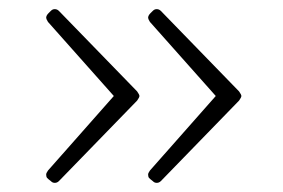

<svg xmlns="http://www.w3.org/2000/svg" viewBox="-20 -490 618 420"><path d="M508 -280Q508 -277 503 -270L332 -94Q328 -90 323 -90Q320 -90 318 -91Q316 -92 314 -94L309 -98Q305 -101 304.5 -104Q304 -107 304 -108Q304 -110 305 -112Q306 -114 308 -117L452 -280L308 -442Q306 -445 305 -447.5Q304 -450 304 -451Q304 -456 309 -461L314 -466Q316 -468 318 -469Q320 -470 323 -470Q328 -470 332 -466L503 -290Q508 -283 508 -280ZM285 -280Q285 -277 280 -270L109 -94Q105 -90 100 -90Q97 -90 95 -91Q93 -92 91 -94L86 -98Q82 -101 81.5 -104Q81 -107 81 -108Q81 -110 82 -112Q83 -114 85 -117L229 -280L85 -442Q83 -445 82 -447.5Q81 -450 81 -451Q81 -456 86 -461L91 -466Q93 -468 95 -469Q97 -470 100 -470Q105 -470 109 -466L280 -290Q285 -283 285 -280Z"/></svg>

Font: Young Serif Light
Style: Regular
Weight: 300
Designer: Bastien Sozeau
Foundry: NBR — Bastien Sozeau
Version: Version 5.001